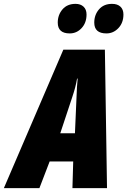

<svg xmlns="http://www.w3.org/2000/svg" viewBox="-78 -974 659 994"><path d="M250 -717H465L476 0H297L301 -138H179L126 0H-58ZM310 -284 318 -468Q320 -529 324 -567H321Q314 -524 296 -471L234 -284ZM221 -857Q221 -897 245.5 -925.5Q270 -954 313 -954Q339 -954 354.5 -939.5Q370 -925 370 -899Q370 -856 344.5 -828.5Q319 -801 283 -801Q221 -801 221 -857ZM410 -857Q410 -897 434.5 -925.5Q459 -954 502 -954Q530 -954 545.5 -939.5Q561 -925 561 -899Q561 -856 535 -828.5Q509 -801 473 -801Q410 -801 410 -857Z"/></svg>

Font: Noto Sans UI CondBlack
Style: Italic
Weight: 900
Width: 3
Italic angle: -12°
Designer: Monotype Design Team
Foundry: Monotype Imaging Inc.
Version: Version 1.001